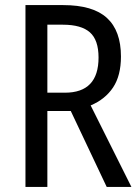

<svg xmlns="http://www.w3.org/2000/svg" viewBox="-20 -734 549 754"><path d="M228 -714Q345 -714 400 -663.5Q455 -613 455 -512Q455 -437 424 -390.5Q393 -344 336 -320L496 0H399L258 -298H166V0H80V-714ZM227 -637H166V-370H235Q367 -370 367 -508Q367 -577 333 -607Q299 -637 227 -637Z"/></svg>

Font: Noto Sans Ethiopic Cond
Style: Regular
Weight: 400
Width: 3
Designer: Monotype Design Team
Foundry: Monotype Imaging Inc.
Version: Version 2.102; ttfautohint (v1.8.4.7-5d5b)